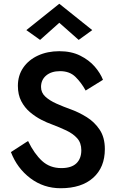

<svg xmlns="http://www.w3.org/2000/svg" viewBox="-20 -985 619 1020"><path d="M295 -864 193 -773 120 -825 295 -965 470 -825 398 -773ZM129 -236Q162 -168 203.5 -130Q245 -92 306 -92Q359 -92 385.5 -117Q412 -142 412 -187Q412 -226 390 -250.5Q368 -275 332 -292Q296 -309 256 -324Q230 -333 199 -349Q168 -365 139.5 -389Q111 -413 93 -447.5Q75 -482 75 -529Q75 -584 103.5 -625.5Q132 -667 182 -690Q232 -713 295 -713Q359 -713 406 -689.5Q453 -666 483 -631.5Q513 -597 527 -561L435 -504Q412 -546 381 -576.5Q350 -607 299 -607Q253 -607 225.5 -584Q198 -561 198 -523Q198 -493 220.5 -472Q243 -451 280 -434.5Q317 -418 359 -403Q400 -388 441 -362.5Q482 -337 509.5 -296Q537 -255 537 -193Q537 -96 475 -40.5Q413 15 302 15Q212 15 141.5 -38Q71 -91 38 -177Z"/></svg>

Font: Jost* Medium
Style: Regular
Weight: 500
Version: Version 3.7